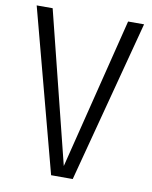

<svg xmlns="http://www.w3.org/2000/svg" viewBox="-87 -849 724 914"><g transform="rotate(10 275.0 -392.0)"><path d="M534.7 -784.2 328.1 0H223.6L15.6 -784.2H92.8L275.4 -53.7L457.5 -784.2Z"/></g></svg>

Font: Decalotype Light
Style: Regular
Weight: 300
Designer: Alfredo Marco Pradil
Foundry: Alfredo Marco Pradil
Version: Version 1.0